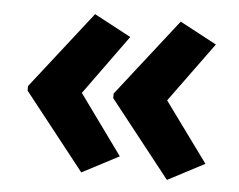

<svg xmlns="http://www.w3.org/2000/svg" viewBox="-40 -547 677 545"><g transform="rotate(5 298.5 -274.5)"><path d="M38 -280 210 -500 315 -444 192 -274 315 -104 210 -49 38 -267ZM282 -280 454 -500 559 -444 435 -274 559 -104 454 -49 282 -267Z"/></g></svg>

Font: Noto Sans Bengali SemiCondensed
Style: Bold
Weight: 700
Width: 4
Designer: Jelle Bosma - Monotype Design Team
Foundry: Monotype Imaging Inc.
Version: Version 2.003